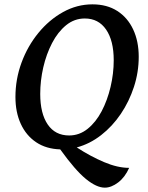

<svg xmlns="http://www.w3.org/2000/svg" viewBox="-20 -675 682 883"><path d="M462 188Q424 188 375 148Q326 108 257 12Q192 10 146 -21Q100 -52 75.5 -105.5Q51 -159 51 -229Q51 -311 79 -387Q107 -463 156.5 -523.5Q206 -584 270 -619.5Q334 -655 405 -655Q472 -655 519.5 -624.5Q567 -594 592.5 -539.5Q618 -485 618 -414Q618 -343 596 -275.5Q574 -208 535.5 -151Q497 -94 445 -53.5Q393 -13 333 3Q396 44 458.5 70.5Q521 97 574 97Q555 140 523.5 164Q492 188 462 188ZM298 -52Q345 -52 383 -82.5Q421 -113 447.5 -163.5Q474 -214 488.5 -275.5Q503 -337 503 -398Q503 -488 468 -539Q433 -590 370 -590Q322 -590 284 -559Q246 -528 219.5 -477Q193 -426 179 -365Q165 -304 165 -243Q165 -153 199.5 -102.5Q234 -52 298 -52Z"/></svg>

Font: Petrona SemiBold
Style: Italic
Weight: 600
Italic angle: -9°
Designer: Ringo R. Seeber
Foundry: Ringo R. Seeber
Version: Version 2.001; ttfautohint (v1.8.3)